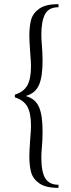

<svg xmlns="http://www.w3.org/2000/svg" viewBox="-20 -745 345 929"><path d="M122 12Q122 -15 126 -69Q130 -117 130 -135Q130 -198 112 -229.5Q94 -261 52 -274V-287Q94 -300 112 -331.5Q130 -363 130 -426Q130 -444 126 -492Q122 -546 122 -573Q122 -617 130.5 -649Q139 -681 170 -703Q201 -725 263 -725V-710Q215 -710 197.5 -675.5Q180 -641 180 -577Q180 -553 183 -521Q184 -508 185 -490.5Q186 -473 186 -451Q186 -373 168.5 -333.5Q151 -294 106 -281V-280Q151 -267 168.5 -227.5Q186 -188 186 -110Q186 -87 185 -68Q184 -49 183 -36Q180 -5 180 16Q180 88 199.5 118.5Q219 149 263 149V164Q201 164 170 142Q139 120 130.5 88Q122 56 122 12Z"/></svg>

Font: Fahkwang ExtraLight
Style: Regular
Weight: 275
Designer: Suppakit Chalermlarp | Katatrad Co.,Ltd.
Foundry: Cadson Demak Co.,Ltd.
Version: Version 1.000; ttfautohint (v1.6)